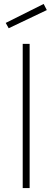

<svg xmlns="http://www.w3.org/2000/svg" viewBox="-20 -952 265 972"><path d="M95 0V-730H130V0ZM9 -836 201 -932 217 -901 24 -809Z"/></svg>

Font: TitilliumMaps29L
Style: 1 wt
Weight: 100
Designer: Campivisivi
Foundry: Accademia di Belle Arti di Urbino and students of MA course of Visual design
Version: Version 001.001